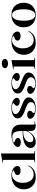

<svg xmlns="http://www.w3.org/2000/svg" viewBox="1675 -2460 800 4190"><g transform="rotate(-90 2075.0 -365.0)"><path d="M297 15Q222 15 163.5 -18Q105 -51 72 -109.5Q39 -168 39 -243Q39 -306 60 -356Q81 -406 120 -441.5Q159 -477 214 -496Q269 -515 337 -515Q377 -515 414.5 -506.5Q452 -498 482 -481.5Q512 -465 529.5 -440.5Q547 -416 547 -384Q547 -362 534 -346.5Q521 -331 499 -323.5Q477 -316 449 -316Q407 -316 378 -333Q349 -350 349 -383Q349 -405 364 -422Q379 -439 406 -446Q451 -459 451 -470Q451 -477 439 -485Q427 -493 405.5 -498Q384 -503 355 -503Q315 -503 283 -484.5Q251 -466 228 -433.5Q205 -401 192.5 -359Q180 -317 180 -269Q180 -214 193 -170Q206 -126 230 -94.5Q254 -63 288.5 -46.5Q323 -30 365 -30Q402 -30 437 -43.5Q472 -57 501 -83.5Q530 -110 548 -148L559 -138Q534 -90 504 -60Q474 -30 440 -13.5Q406 3 370 9Q334 15 297 15Z M821 -20 875 -10V0H627V-10L681 -20V-698H622V-709L821 -745Z M1222 -515Q1282 -515 1325.5 -502Q1369 -489 1397 -462Q1425 -435 1438 -394Q1451 -353 1451 -298V-34Q1451 -22 1456.5 -15Q1462 -8 1472 -8Q1482 -8 1496.5 -14Q1511 -20 1526 -30V-20Q1513 -10 1495.5 -2Q1478 6 1458.5 10.5Q1439 15 1420 15Q1370 15 1340.5 -11.5Q1311 -38 1311 -98Q1311 -114 1311 -121.5Q1311 -129 1311 -133.5Q1311 -138 1311 -144L1303 -150Q1284 -111 1258.5 -80.5Q1233 -50 1202 -28.5Q1171 -7 1138 4Q1105 15 1072 15Q1035 15 1005 2Q975 -11 957 -36Q939 -61 939 -97Q939 -181 1034.5 -226.5Q1130 -272 1311 -272Q1311 -357 1299 -406Q1287 -455 1257.5 -476Q1228 -497 1173 -497Q1140 -497 1114 -490.5Q1088 -484 1073 -476Q1058 -468 1058 -461Q1058 -456 1069 -450Q1080 -444 1107 -434Q1160 -415 1160 -377Q1160 -345 1131 -327.5Q1102 -310 1060 -310Q1019 -310 990.5 -327.5Q962 -345 962 -379Q962 -404 983 -428Q1004 -452 1040.5 -472Q1077 -492 1124 -503.5Q1171 -515 1222 -515ZM1311 -260Q1227 -260 1173 -238Q1119 -216 1093 -181.5Q1067 -147 1067 -107Q1067 -83 1076 -67.5Q1085 -52 1100 -44.5Q1115 -37 1135 -37Q1157 -37 1181.5 -46Q1206 -55 1230 -74Q1254 -93 1275.5 -122Q1297 -151 1311 -192Z M1806 15Q1760 15 1719 6.5Q1678 -2 1646.5 -17.5Q1615 -33 1597 -55.5Q1579 -78 1579 -107Q1579 -129 1592 -143Q1605 -157 1625.5 -164.5Q1646 -172 1667 -172Q1690 -172 1709.5 -165Q1729 -158 1741 -145Q1753 -132 1753 -112Q1753 -98 1747 -86.5Q1741 -75 1728 -64Q1712 -52 1706.5 -44.5Q1701 -37 1701 -28Q1701 -21 1713 -13.5Q1725 -6 1747 -1Q1769 4 1799 4Q1840 4 1872 -6Q1904 -16 1922.5 -36.5Q1941 -57 1941 -89Q1941 -115 1925.5 -136Q1910 -157 1874 -176Q1838 -195 1775 -216Q1704 -241 1662.5 -266Q1621 -291 1603.5 -318.5Q1586 -346 1586 -378Q1586 -441 1648.5 -478Q1711 -515 1819 -515Q1877 -515 1926 -500Q1975 -485 2005 -458.5Q2035 -432 2035 -395Q2035 -375 2023 -361.5Q2011 -348 1991.5 -341Q1972 -334 1951 -334Q1935 -334 1919 -338Q1903 -342 1890 -349.5Q1877 -357 1869 -368.5Q1861 -380 1861 -394Q1861 -423 1891 -444Q1907 -456 1913 -463Q1919 -470 1919 -477Q1919 -482 1912.5 -487Q1906 -492 1893.5 -495.5Q1881 -499 1864 -501.5Q1847 -504 1827 -504Q1786 -504 1753 -495Q1720 -486 1700.5 -468.5Q1681 -451 1681 -424Q1681 -398 1701 -376.5Q1721 -355 1757.5 -336Q1794 -317 1845 -299Q1920 -271 1963.5 -247.5Q2007 -224 2026 -199Q2045 -174 2045 -143Q2045 -103 2025.5 -74Q2006 -45 1973 -25Q1940 -5 1897 5Q1854 15 1806 15Z M2349 15Q2303 15 2262 6.5Q2221 -2 2189.5 -17.5Q2158 -33 2140 -55.5Q2122 -78 2122 -107Q2122 -129 2135 -143Q2148 -157 2168.5 -164.5Q2189 -172 2210 -172Q2233 -172 2252.5 -165Q2272 -158 2284 -145Q2296 -132 2296 -112Q2296 -98 2290 -86.5Q2284 -75 2271 -64Q2255 -52 2249.5 -44.5Q2244 -37 2244 -28Q2244 -21 2256 -13.5Q2268 -6 2290 -1Q2312 4 2342 4Q2383 4 2415 -6Q2447 -16 2465.5 -36.5Q2484 -57 2484 -89Q2484 -115 2468.5 -136Q2453 -157 2417 -176Q2381 -195 2318 -216Q2247 -241 2205.5 -266Q2164 -291 2146.5 -318.5Q2129 -346 2129 -378Q2129 -441 2191.5 -478Q2254 -515 2362 -515Q2420 -515 2469 -500Q2518 -485 2548 -458.5Q2578 -432 2578 -395Q2578 -375 2566 -361.5Q2554 -348 2534.5 -341Q2515 -334 2494 -334Q2478 -334 2462 -338Q2446 -342 2433 -349.5Q2420 -357 2412 -368.5Q2404 -380 2404 -394Q2404 -423 2434 -444Q2450 -456 2456 -463Q2462 -470 2462 -477Q2462 -482 2455.5 -487Q2449 -492 2436.5 -495.5Q2424 -499 2407 -501.5Q2390 -504 2370 -504Q2329 -504 2296 -495Q2263 -486 2243.5 -468.5Q2224 -451 2224 -424Q2224 -398 2244 -376.5Q2264 -355 2300.5 -336Q2337 -317 2388 -299Q2463 -271 2506.5 -247.5Q2550 -224 2569 -199Q2588 -174 2588 -143Q2588 -103 2568.5 -74Q2549 -45 2516 -25Q2483 -5 2440 5Q2397 15 2349 15Z M2783 -590Q2754 -590 2731.5 -598.5Q2709 -607 2696 -622.5Q2683 -638 2683 -658Q2683 -678 2696 -693.5Q2709 -709 2731.5 -717.5Q2754 -726 2783 -726Q2813 -726 2835.5 -717.5Q2858 -709 2871 -693.5Q2884 -678 2884 -658Q2884 -638 2871 -622.5Q2858 -607 2835.5 -598.5Q2813 -590 2783 -590ZM2664 0V-10L2718 -20V-468H2659V-479L2858 -515V-20L2912 -10V0Z M3232 15Q3157 15 3098.5 -18Q3040 -51 3007 -109.5Q2974 -168 2974 -243Q2974 -306 2995 -356Q3016 -406 3055 -441.5Q3094 -477 3149 -496Q3204 -515 3272 -515Q3312 -515 3349.5 -506.5Q3387 -498 3417 -481.5Q3447 -465 3464.5 -440.5Q3482 -416 3482 -384Q3482 -362 3469 -346.5Q3456 -331 3434 -323.5Q3412 -316 3384 -316Q3342 -316 3313 -333Q3284 -350 3284 -383Q3284 -405 3299 -422Q3314 -439 3341 -446Q3386 -459 3386 -470Q3386 -477 3374 -485Q3362 -493 3340.5 -498Q3319 -503 3290 -503Q3250 -503 3218 -484.5Q3186 -466 3163 -433.5Q3140 -401 3127.5 -359Q3115 -317 3115 -269Q3115 -214 3128 -170Q3141 -126 3165 -94.5Q3189 -63 3223.5 -46.5Q3258 -30 3300 -30Q3337 -30 3372 -43.5Q3407 -57 3436 -83.5Q3465 -110 3483 -148L3494 -138Q3469 -90 3439 -60Q3409 -30 3375 -13.5Q3341 3 3305 9Q3269 15 3232 15Z M3842 -515Q3907 -515 3957 -496Q4007 -477 4041 -441Q4075 -405 4092.5 -355.5Q4110 -306 4110 -246Q4110 -191 4092.5 -143.5Q4075 -96 4041 -60.5Q4007 -25 3957.5 -5Q3908 15 3842 15Q3776 15 3725.5 -5Q3675 -25 3641.5 -60.5Q3608 -96 3591 -143.5Q3574 -191 3574 -246Q3574 -306 3592.5 -355.5Q3611 -405 3645.5 -441Q3680 -477 3730 -496Q3780 -515 3842 -515ZM3843 -503Q3800 -503 3772 -469Q3744 -435 3730.5 -377Q3717 -319 3717 -246Q3717 -195 3724 -149.5Q3731 -104 3746.5 -70Q3762 -36 3786 -16.5Q3810 3 3842 3Q3874 3 3897.5 -16Q3921 -35 3937 -69.5Q3953 -104 3960 -149Q3967 -194 3967 -246Q3967 -300 3960 -347Q3953 -394 3938 -429Q3923 -464 3899.5 -483.5Q3876 -503 3843 -503Z"/></g></svg>

Font: Kalnia Medium
Style: Regular
Weight: 500
Designer: Frida Medrano
Foundry: Frida Medrano
Version: Version 1.105